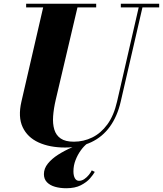

<svg xmlns="http://www.w3.org/2000/svg" viewBox="-20 -770 866 1021"><path d="M326 14.5Q244.5 14.5 185.2 -12.5Q126 -39.5 100.5 -93.8Q75 -148 94 -230L214 -750H396.5L276.5 -240Q265.5 -193 262.5 -152.5Q259.5 -112 268.8 -81.2Q278 -50.5 302.8 -33.5Q327.5 -16.5 372.5 -16.5Q424.5 -16.5 470.5 -39Q516.5 -61.5 551 -108.5Q585.5 -155.5 602.5 -230L722 -750H742L622 -230Q604 -151.5 564.5 -96.8Q525 -42 465 -13.8Q405 14.5 326 14.5ZM119 -730.5V-750H491.5V-730.5ZM622.5 -730.5V-750H826.5V-730.5ZM332.5 231Q299.5 231 272.5 223.2Q245.5 215.5 229.5 198.8Q213.5 182 213.5 156Q213.5 126 234.5 100Q255.5 74 289.2 52.5Q323 31 362.2 14Q401.5 -3 438 -15L442.5 -5.5Q426 7 409.5 29.8Q393 52.5 381.8 81.2Q370.5 110 370.5 141Q370.5 164 378.2 177.8Q386 191.5 400 191.5Q415 191.5 428.5 182.2Q442 173 452.5 160Q463 147 468 136L484 144Q476.5 158 458.8 178.5Q441 199 410 215Q379 231 332.5 231Z"/></svg>

Font: Bodoni Moda 11pt ExtraBold
Style: Italic
Weight: 800
Italic angle: -13°
Version: Version 2.004